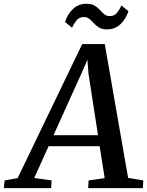

<svg xmlns="http://www.w3.org/2000/svg" viewBox="-88 -976 764 996"><path d="M-68 0 -64 -40 3.5 -52 338.5 -747.5H455.5L576.5 -53.5L655.5 -40L653 0H369.5L371.5 -40L455 -52L429 -217.5H164L89.5 -52.5L180 -40L177 0ZM189.5 -274.5H420.5L371 -594L365.5 -666L336.5 -599.5ZM467 -823.5Q442 -823.5 426.2 -833Q410.5 -842.5 399 -855.2Q387.5 -868 375.8 -877.8Q364 -887.5 347 -887.5Q323.5 -887.5 310.2 -871.8Q297 -856 285.5 -832.5L249 -862Q263 -904 291.5 -930.2Q320 -956.5 360.5 -956.5Q386.5 -956.5 402.5 -947Q418.5 -937.5 430 -924.8Q441.5 -912 453 -902.2Q464.5 -892.5 481 -892.5Q504.5 -892.5 517.8 -908.2Q531 -924 542 -947.5L578.5 -918Q564.5 -876 536 -849.8Q507.5 -823.5 467 -823.5Z"/></svg>

Font: Merriweather 28pt Medium
Style: Italic
Weight: 500
Italic angle: -7.8°
Version: Version 2.101